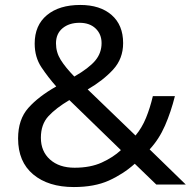

<svg xmlns="http://www.w3.org/2000/svg" viewBox="-20 -745 772 775"><path d="M304 -725Q384 -725 430.5 -684.5Q477 -644 477 -571Q477 -508 436.5 -464Q396 -420 334 -384L527 -198Q553 -229 569.5 -269.5Q586 -310 597 -357H686Q670 -293 646 -238Q622 -183 584 -142L730 0H611L524 -84Q477 -42 419 -16Q361 10 278 10Q175 10 114 -41Q53 -92 53 -186Q53 -263 94.5 -309.5Q136 -356 207 -396Q175 -432 147.5 -473Q120 -514 120 -569Q120 -643 169.5 -684Q219 -725 304 -725ZM301 -653Q259 -653 232.5 -631Q206 -609 206 -570Q206 -534 225 -503.5Q244 -473 280 -436Q339 -470 364.5 -500.5Q390 -531 390 -571Q390 -607 366 -630Q342 -653 301 -653ZM260 -341Q206 -309 175.5 -276Q145 -243 145 -189Q145 -134 182 -101Q219 -68 281 -68Q345 -68 391 -89Q437 -110 468 -139Z"/></svg>

Font: Noto Sans Historical
Style: Regular
Weight: 400
Designer: Monotype Design Team
Foundry: Monotype Imaging Inc.
Version: Version 2.013; ttfautohint (v1.8.4.7-5d5b)